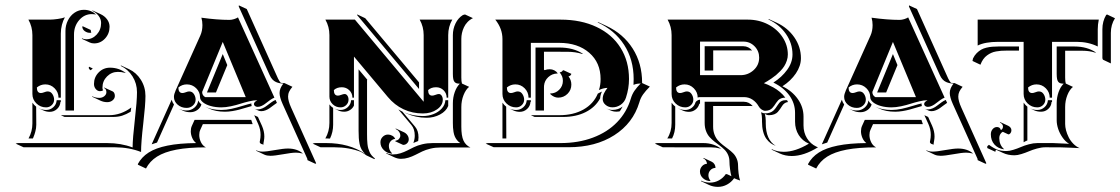

<svg xmlns="http://www.w3.org/2000/svg" viewBox="-20 -543 4236 726"><path d="M39.1 0 46.9 -2H384.8Q437.7 -2 481.4 14.6Q481.7 -20 489.9 -90.6Q498 -161.1 498 -194.3Q498 -227.3 481 -254.3Q463.9 -281.2 436.3 -293.9L437.7 -295.4L467.8 -281.5Q495.6 -268.6 512.8 -241.1Q530 -213.6 530 -180.2Q530 -147 521.7 -75.6Q513.4 -4.2 513.4 31.7Q469 14.2 414.8 13.9H69.1ZM87.4 -468.8H169.2Q180.7 -468.8 198.4 -471.3Q216.1 -473.9 225.3 -477.5Q218.5 -465.6 214.2 -449.3Q210 -433.1 210 -416V-173.8H201.2Q201.2 -194.3 186.5 -209.1Q171.9 -223.9 151.4 -223.9Q133.3 -223.9 119.4 -212.2Q119.4 -191.4 134.5 -191.2Q139.6 -191.2 147.3 -194.2Q155 -197.3 160.2 -197.3Q171.6 -197.3 178.1 -187.3Q184.6 -177.2 184.6 -166.3Q184.6 -154.1 175.7 -145.5Q166.7 -137 154.3 -137Q132.8 -137 117.7 -151.9Q102.5 -166.7 102.5 -187.7V-410.2Q102.5 -441.9 87.4 -468.8ZM87.9 -19.5Q102.5 -45.9 102.5 -76.2V-154.8Q108.4 -146 116.7 -139.6L117.2 -71.3Q117.2 -64.7 116.2 -58Q115.2 -51.3 113.4 -44.9Q111.6 -38.6 110.4 -34.7Q109.1 -30.8 106.8 -25.3Q104.5 -19.8 104.5 -19.5ZM127.9 -132.8V-133.1Q140.4 -127.2 154.3 -127.2Q170.2 -127.2 181.8 -137.8Q193.4 -148.4 194.3 -164.1H210V-157.5H208.5Q207.5 -141.8 195.8 -131Q184.1 -120.1 168 -120.1Q155 -120.1 142.1 -126.2ZM210 -107.4H392.6Q437 -107.4 476.3 -136.5L474.1 -120.6Q457 -110.4 441.9 -105.6Q426.8 -100.8 406.7 -100.8H224.1ZM227.5 -125V-425.8Q227.5 -447.5 236.8 -465.9Q246.1 -484.4 262.1 -495.1Q278.1 -505.9 297.1 -505.9Q311 -505.9 323.1 -501Q335.2 -496.1 343.5 -487.5L339.4 -488.8Q333.3 -489.7 327.1 -489.7Q299.1 -489.7 279.4 -467Q259.8 -444.3 259.8 -412.1V-125ZM289.8 -396V-398.2Q297.4 -394.5 306.2 -394.5Q329.3 -394.5 345.8 -412.5Q362.3 -430.4 362.3 -456.1Q362.3 -470.5 353.1 -482.8Q344 -495.1 328.9 -502L330.3 -503.4L360.4 -489.5Q375.7 -482.4 385 -469.7Q394.3 -457 394.3 -441.9Q394.3 -415.8 377.2 -397.3Q360.1 -378.9 335.9 -378.9Q326.7 -378.9 319.8 -382.1ZM291 -441.9 292.7 -443.8 323.2 -429.7Q323.2 -424.6 324.7 -421.4L325 -419.2L319.3 -418.9Q309.8 -418.9 300.9 -425Q292 -431.2 291 -441.9ZM315.4 -285.9 316.7 -290.8 329.1 -284.9 330.6 -283.7Q326.4 -280.8 322.5 -277.3Q316.9 -280.8 315.4 -285.9ZM328.1 -179.4Q340.8 -172.9 355.5 -172.9Q366.5 -172.9 374.4 -179.3Q382.3 -185.8 382.3 -194.3Q382.3 -200 380.1 -204.2Q377.9 -208.5 374.3 -209.7L372.6 -211.9Q374.3 -211.9 376 -211.2L406.2 -197.3Q409.9 -195.6 412.1 -190.9Q414.3 -186.3 414.3 -180.4Q414.3 -170.7 405.9 -163.7Q397.5 -156.7 385.5 -156.7Q371.8 -156.7 359.4 -162.6L329.3 -176.8ZM335.4 -225.6Q335.4 -251.2 353.1 -269.2Q370.8 -287.1 396 -287.1Q429.7 -287.1 456.1 -266.8L451.4 -267.8Q439 -271.2 426 -271.2Q401.9 -271.2 384.6 -253.9Q367.4 -236.6 367.4 -211.7Q367.4 -207.5 368.7 -203.6L370.1 -202.1Q365.7 -198.2 358.4 -198.2Q348.9 -198.2 342.2 -206.2Q335.4 -214.1 335.4 -225.6Z M501 77.6Q515.1 51 542 33.8Q568.8 16.6 613.2 7.6Q657.5 -1.5 721.7 -2Q711.9 -9.5 706.7 -21.9Q701.4 -34.2 701.4 -46.6Q701.4 -58.1 705.3 -66.7L715.8 -89.8H929.9L935.3 -73.7H747.1L737.3 -52Q733.4 -43.7 733.4 -32.7Q733.4 -18.3 740 -5Q746.6 8.3 758.5 14.2Q692.4 14.2 646.9 22.9Q601.3 31.7 573.7 49.2Q546.1 66.7 532 94.2L502 80.1ZM553.5 2.7 629.2 -166Q631.6 -156 637.9 -147.7L573.7 -3.9Q563.7 -1 553.5 2.7ZM637.7 -176.8Q637.7 -186.5 644.3 -201.4L737.5 -408.7Q745.4 -426.3 745.4 -448Q745.4 -462.6 741.5 -476.1Q801.3 -467.8 847.7 -467.8Q855.5 -467.8 864.7 -470.6Q874 -473.4 879.9 -477.3L1017.6 -173.8Q1009.8 -170.7 1000.7 -164.3Q991.7 -158 985.2 -152.6Q978.8 -147.2 970.3 -143.1Q961.9 -138.9 954.1 -138.9Q948.5 -138.9 944.3 -142Q940.2 -145 940.2 -149.4Q940.2 -153.8 943.4 -157Q946.5 -160.2 953.1 -164.1Q939.9 -164.1 921.9 -159.8Q903.8 -155.5 888.4 -150.5Q873 -145.5 853.1 -141.2Q833.3 -137 816.7 -137Q794.9 -137 776.4 -142.2Q757.8 -147.5 747.1 -156.4Q736.3 -165.3 736.3 -175.8Q736.3 -195.1 721.7 -209.5Q707 -223.9 686.5 -223.9Q668.5 -223.9 654.5 -212.2Q654.5 -191.4 669.7 -191.2Q674.8 -191.2 682.5 -194.2Q690.2 -197.3 695.3 -197.3Q706.8 -197.3 713.3 -187.3Q719.7 -177.2 719.7 -166.3Q719.7 -153.3 709.7 -144.2Q699.7 -135 685.5 -135Q665.8 -135 651.7 -147.2Q637.7 -159.4 637.7 -176.8ZM658.7 -130.6 658.9 -130.9Q671.4 -125 685.5 -125.2Q702.6 -125.2 715.3 -136.1Q728 -147 729.5 -163.3Q733.4 -154.8 741.7 -147.9Q737.5 -135 725.8 -126.8Q714.1 -118.7 699.7 -118.7Q684.6 -118.7 672.9 -124ZM744.4 -195.3Q744.4 -182.1 755.9 -175.8H909.2L822.3 -384.5ZM756.6 -138.9Q782 -127.2 816.7 -127.2Q835.7 -127.2 855.6 -131.6Q875.5 -136 897.3 -142.7Q919.2 -149.4 930.7 -151.9Q930.7 -150.6 930.4 -149.4Q930.4 -145.5 931.9 -142.1Q924.6 -140.1 909.1 -135.5Q893.6 -130.9 883.5 -128.2Q873.5 -125.5 858.8 -123Q844 -120.6 830.8 -120.6Q795.7 -120.6 770.8 -132.3ZM762.5 -193.4 822.3 -338.6 839.4 -296.9 796.6 -193.4ZM882.8 -518.3 883.1 -522.7 913.1 -508.8 1031.2 -246.1Q1035.9 -236.1 1041.7 -229.7Q1048.1 -228.8 1055.7 -228.8L1085.7 -214.8Q1077.4 -205.1 1073.4 -196.5Q1069.3 -188 1069.3 -177.7Q1069.3 -161.6 1080.8 -136.2L1175.5 74.5L1172.6 76.4L1142.6 62.5L1142.1 57.6L1048.8 -149.4Q1037.1 -175.5 1037.1 -191.4Q1037.1 -209 1051.5 -227.1Q1043.5 -227.3 1037.1 -228.5Q1030.8 -229.7 1023.4 -232.9Q1016.1 -236.1 1010 -242.7Q1003.9 -249.3 999.5 -259.3ZM941.2 -107.4 955.3 -100.8 970.5 -67.4Q979.5 -46.9 979.5 -26.9Q979.5 -19.3 977.8 -10Q976.1 -0.7 976.1 -0.2Q976.1 3.4 977.8 3.7Q963.1 2.2 961.9 -5.9Q962.2 -7.3 963.1 -12.1Q964.1 -16.8 964.7 -22.2Q965.3 -27.6 965.3 -33.4Q965.3 -53.5 956.3 -74ZM942.4 -131.6Q947.8 -129.2 954.1 -129.2Q963.4 -129.2 972.9 -133.5Q982.4 -137.9 989.4 -143.6Q996.3 -149.2 1005.4 -155.6Q1014.4 -162.1 1021.2 -164.8L1022 -165L1027.1 -154.1Q1022 -150.9 1013.7 -144.5Q1005.4 -138.2 999.4 -133.9Q993.4 -129.6 984.9 -126.1Q976.3 -122.6 968.3 -122.6Q962.2 -122.6 956.5 -125ZM947.8 24.4Q957.5 30.3 972.7 30.3Q987.3 30.3 1019.9 24.4Q1052.5 18.6 1068.4 18.6Q1103.8 18.6 1125.5 37.6L1121.8 36.9Q1109.6 34.2 1098.6 34.2Q1083.5 34.2 1050.7 40.2Q1017.8 46.1 1002.7 46.1Q989.5 46.1 980.2 42L950.2 27.8Z M1162.1 0 1169.9 -2H1214.4Q1300 -2 1360.8 38.8Q1352.5 31.2 1347.3 22.2Q1342 13.2 1339.7 1.3Q1337.4 -10.5 1336.7 -21.2Q1335.9 -32 1335.9 -48.8V-280.8L1368.9 -241.5L1367.9 -239.5V-34.9Q1367.9 -23.4 1368.2 -16Q1368.4 -8.5 1369.4 1.1Q1370.4 10.7 1372.3 17.6Q1374.3 24.4 1377.4 31.7Q1380.6 39.1 1385.7 45Q1390.9 51 1397.7 56.2L1395.8 58.8L1366.2 44.9Q1356 37.4 1344.5 31.2Q1299.3 13.9 1244.4 13.9H1192.1ZM1210.2 -19.5Q1225.6 -46.1 1225.6 -78.1V-148.2Q1231.4 -140.1 1239.7 -135V-71.5Q1239.7 -43.5 1227.8 -19Q1221.7 -19.5 1214.4 -19.5ZM1210.4 -468.8H1322L1582 -158.2V-410.2Q1582 -441.9 1566.9 -468.8H1690.2Q1674.8 -442.1 1674.8 -410.2V-173.8H1668.9Q1668.9 -190.4 1657.2 -201.8Q1645.5 -213.1 1628.9 -213.1Q1610.1 -213.1 1598.9 -202.4Q1598.9 -181.6 1614 -181.4Q1619.1 -181.4 1626.8 -184.4Q1634.5 -187.5 1639.6 -187.5Q1645.8 -187.5 1650 -181.3Q1654.3 -175 1654.3 -166.3Q1654.3 -144.5 1632.3 -129.3Q1610.4 -114 1579.1 -114Q1539.3 -114 1505.6 -129.9Q1471.9 -145.8 1446.3 -176.5L1318.4 -329.1V-173.8H1312.5Q1312.5 -190.4 1300.8 -201.8Q1289.1 -213.1 1272.5 -213.1Q1253.7 -213.1 1242.4 -202.4Q1242.4 -181.6 1257.6 -181.4Q1262.7 -181.4 1270.4 -184.4Q1278.1 -187.5 1283.2 -187.5Q1289.3 -187.5 1293.6 -181.3Q1297.9 -175 1297.9 -166.3Q1297.9 -154.1 1288.9 -145.5Q1280 -137 1267.6 -137Q1250.2 -137 1237.9 -148.9Q1225.6 -160.9 1225.6 -178V-410.2Q1225.6 -441.9 1210.4 -468.8ZM1245.4 -131.8V-132.1Q1255.9 -127.2 1267.6 -127.2Q1283.4 -127.2 1295 -137.8Q1306.6 -148.4 1307.6 -164.1H1318.4V-144Q1313.7 -133.5 1303.7 -127.1Q1293.7 -120.6 1281.7 -120.6Q1269.5 -120.6 1259.5 -125.2ZM1330.1 -486.3 1331.1 -488.3 1361.1 -474.1 1562.5 -233.9 1564.5 -231.4V-206.5ZM1418.5 -5.1Q1418.5 -17.1 1427 -25.6Q1435.5 -34.2 1447.3 -34.2Q1455.3 -34.2 1463.3 -29.8Q1471.2 -25.4 1474.4 -17.6H1472.2Q1462.6 -15.6 1456.5 -8.2Q1450.4 -0.7 1450.4 8.8Q1450.4 24.2 1461.7 35.9L1462.9 38.1Q1444.3 37.1 1431.4 24.5Q1418.5 12 1418.5 -5.1ZM1440.4 37.4 1441.4 35.6Q1452.9 41 1465.8 41Q1480.2 41 1494.1 36.6Q1508.1 32.2 1520.3 25.9Q1532.5 19.5 1545.7 13.2Q1558.8 6.8 1577.1 2.4Q1595.5 -2 1616.2 -2Q1710.2 -2 1720.5 -2Q1713.1 -6.6 1707.8 -13.5Q1702.4 -20.5 1699.5 -27.6Q1696.5 -34.7 1694.9 -44.1Q1693.4 -53.5 1692.9 -60.9Q1692.4 -68.4 1692.4 -78.1V-152.3Q1692.4 -174.8 1699.6 -194.9Q1706.8 -215.1 1718.8 -226.6Q1711.4 -226.8 1707.2 -227.9Q1702.9 -229 1699.2 -232.7Q1695.6 -236.3 1694 -243.9Q1692.4 -251.5 1692.4 -263.7V-410.2Q1692.4 -433.6 1702.4 -454.3Q1712.4 -475.1 1730.5 -486.3L1738.3 -488.3L1768.3 -474.4Q1756.8 -469 1748 -459.8Q1739.3 -450.7 1734.3 -439.9Q1729.2 -429.2 1726.8 -418.1Q1724.4 -407 1724.4 -396V-249.8Q1724.4 -234.6 1726.8 -227.1L1753.9 -214.6Q1741 -204.3 1732.7 -183.2Q1724.4 -162.1 1724.4 -138.2V-64Q1724.4 -29.5 1732.5 -11.6Q1740.7 6.3 1758.8 14.6H1646.5Q1626 14.6 1607.8 19Q1589.6 23.4 1576.3 29.8Q1563 36.1 1550.8 42.5Q1538.6 48.8 1524.5 53.2Q1510.5 57.6 1496.1 57.6Q1483.6 57.6 1470.5 51.5ZM1474.1 -9 1476.1 -11.2Q1484.1 -12.2 1488.9 -17.9Q1493.7 -23.7 1493.7 -30Q1493.7 -38.3 1488.6 -45.2Q1483.6 -52 1475.3 -55.7L1477.1 -56.9L1507.3 -43Q1515.6 -39.1 1520.6 -31.9Q1525.6 -24.7 1525.6 -16.1Q1525.6 -7.6 1519.4 -1.3Q1513.2 4.9 1504.2 4.9ZM1486.3 -129.2Q1493.9 -124.5 1501.7 -120.8L1549.8 -63.7Q1562.5 -48.6 1562.5 -23.4Q1562.5 -17.3 1561.3 -9.8Q1552.2 -6.6 1543 -2.4Q1548.3 -16.6 1548.3 -30Q1548.3 -55.2 1535.6 -70.3ZM1509.8 -117.2V-117.4Q1542.2 -104.2 1579.1 -104.2Q1600.1 -104.2 1619 -111.6Q1637.9 -118.9 1650.5 -132.8Q1663.1 -146.7 1664.1 -164.1H1674.8V-142.3Q1666.7 -122.3 1643.7 -110Q1620.6 -97.7 1593.3 -97.7Q1551.8 -97.7 1516.4 -114.3Z M1816.4 0 1824.2 -2H2099.6Q2167 -2 2221.9 -22.6Q2276.9 -43.2 2313.5 -81.1Q2350.1 -118.9 2365.5 -170.7Q2370.1 -186.5 2379 -199.6Q2387.9 -212.6 2402.6 -227.5Q2388.2 -227.1 2378.2 -223.1L2375.2 -222.2L2375.5 -225.1Q2376 -232.4 2376 -244.1Q2376 -317.6 2340 -373.4Q2304 -429.2 2239.3 -458.5L2242.7 -459L2272.9 -445.1Q2336.9 -415.3 2372.4 -359.4Q2408 -303.5 2408 -230V-229L2437.3 -215.6Q2421.1 -199.5 2411.6 -186Q2402.1 -172.6 2397.5 -156Q2373.8 -77.1 2302.7 -31.7Q2231.7 13.7 2129.9 13.7H1846.7ZM1852.8 -468.8H2099.6Q2177.2 -468.8 2236 -440.9Q2294.7 -413.1 2326.5 -362.2Q2358.4 -311.3 2358.4 -244.1Q2358.4 -208.7 2346.9 -173.8Q2341.6 -157.2 2327.4 -147.2Q2313.2 -137.2 2296.1 -137.2Q2280.8 -137.2 2269.9 -146.4Q2259 -155.5 2259 -168.5Q2259 -179.7 2263.7 -189.6Q2268.3 -199.5 2277.1 -210.7Q2269.5 -210.7 2260.4 -208.3Q2251.2 -205.8 2244.6 -202.4Q2251 -220.7 2251 -244.1Q2251 -306.2 2208 -343.5Q2165 -380.9 2094.7 -380.9H1987.3V-173.8H1978.5Q1978.5 -194.3 1963.9 -209.1Q1949.2 -223.9 1928.7 -223.9Q1910.6 -223.9 1896.7 -212.2Q1896.7 -191.4 1911.9 -191.2Q1917 -191.2 1924.7 -194.2Q1932.4 -197.3 1937.5 -197.3Q1949 -197.3 1955.4 -187.3Q1961.9 -177.2 1961.9 -166.3Q1961.9 -154.1 1953 -145.5Q1944.1 -137 1931.6 -137Q1910.2 -137 1895 -151.9Q1879.9 -166.7 1879.9 -187.7V-395.5Q1879.9 -434.8 1852.8 -468.8ZM1879.9 -19.5V-154.8Q1885.7 -146 1894 -139.6L1894.5 -19.5ZM1905.3 -132.8Q1917.7 -127.2 1931.6 -127.2Q1947.5 -127.2 1959.1 -137.8Q1970.7 -148.4 1971.7 -164.1H1987.3V-157.5H1985.8Q1984.9 -141.8 1973.1 -131Q1961.4 -120.1 1945.3 -120.1Q1932.4 -120.1 1919.4 -126.2ZM1987.3 -107.4H2094.7Q2148.2 -107.4 2186.3 -128.9Q2224.4 -150.4 2240.5 -189Q2246.1 -191.9 2249.3 -193.6Q2252 -195.1 2256.1 -196.8Q2249.8 -183.8 2249.3 -171.1Q2231.2 -137.7 2194.8 -119.3Q2158.4 -100.8 2108.9 -100.8H2001.5ZM2004.9 -125V-363.3H2094.7Q2148.2 -363.3 2184.1 -339.6L2181.6 -338.9Q2156 -347.2 2124.8 -347.2L2036.9 -347.4V-279.3L2039.6 -277.8Q2048.8 -281.2 2058.6 -281.2Q2067.9 -281.2 2075.9 -277.1Q2084 -272.9 2089.1 -265.6L2086.9 -265.1Q2067.1 -264.4 2053 -251.2Q2038.8 -238 2037.1 -218.8L2036.9 -211.9V-125ZM2060.5 -187.5V-189.5Q2080.3 -189.5 2094.4 -203.5Q2108.4 -217.5 2108.4 -237.3Q2108.4 -246.6 2105.5 -253.9Q2102.5 -261.2 2096.2 -269.5Q2100.6 -270 2103 -271.4Q2105.5 -272.7 2107.7 -276.1L2110.6 -277.6L2140.6 -263.7Q2138.7 -259 2136.2 -257.1Q2133.8 -255.1 2129.6 -254.2Q2140.4 -240.5 2140.4 -223.1Q2140.4 -202.6 2125.9 -188.2Q2111.3 -173.8 2090.8 -173.8Q2074.7 -173.8 2060.5 -187.5ZM2273.9 -132.1V-132.3Q2284.4 -127.4 2296.1 -127.4Q2317.4 -127.4 2334.2 -140.1Q2329.8 -131.6 2323.5 -122.1Q2316.9 -120.6 2310.3 -120.8Q2298.6 -120.8 2288.1 -125.7Z M2456.1 0 2463.4 -2H2640.1Q2659.4 -2 2676.8 3.8Q2694.1 9.5 2707 20L2701.4 18.3Q2686.3 14.2 2670.2 14.2L2486.1 13.9ZM2503.2 -19.5Q2519.5 -44.9 2519.5 -78.1V-154.8Q2525.1 -146.2 2533.2 -140.1V-71.3Q2533.2 -42.2 2521.2 -19.5ZM2504.4 -468.8H2807.6Q2849.4 -468.8 2884.3 -450.7Q2919.2 -432.6 2939.1 -402.3Q2959 -372.1 2959 -336.9Q2959 -325.2 2955.1 -313.6Q2951.2 -302 2945.4 -292.8Q2939.7 -283.7 2930.7 -274.4Q2921.6 -265.1 2914.2 -258.9Q2906.7 -252.7 2896.6 -245.8Q2886.5 -239 2881.1 -235.8Q2875.7 -232.7 2868.4 -228.5Q2875.7 -226.1 2883.8 -222.5Q2891.8 -219 2904.2 -212.4Q2916.5 -205.8 2928.6 -195.7Q2940.7 -185.5 2949.5 -173.8Q2940.4 -173.8 2933.7 -171.1Q2927 -168.5 2922.7 -164.1Q2918.5 -159.7 2914.9 -154.3Q2911.4 -148.9 2907.7 -143.7Q2904.1 -138.4 2899.8 -134Q2895.5 -129.6 2888.8 -126.8Q2882.1 -124 2873 -124Q2867.2 -124 2860 -128.8Q2852.8 -133.5 2849.1 -140.4Q2839.8 -156.7 2825.4 -166.3Q2811 -175.8 2793 -175.8H2627Q2620.8 -175.8 2618.2 -173.8Q2618.2 -194.3 2603.5 -209.1Q2588.9 -223.9 2568.4 -223.9Q2550.3 -223.9 2536.4 -212.2Q2536.4 -191.4 2551.5 -191.2Q2556.6 -191.2 2564.3 -194.2Q2572 -197.3 2577.1 -197.3Q2588.6 -197.3 2595.1 -187.3Q2601.6 -177.2 2601.6 -166.3Q2601.6 -154.1 2592.7 -145.5Q2583.7 -137 2571.3 -137Q2549.8 -137 2534.7 -151.6Q2519.5 -166.3 2519.5 -187.5V-410.2Q2519.5 -441.9 2504.4 -468.8ZM2544.7 -132.8V-133.1Q2557.1 -127.2 2571.3 -127.2Q2585 -127.2 2595.7 -135.3Q2606.4 -143.3 2609.9 -156Q2610.8 -158.7 2616.1 -162.4Q2621.3 -166 2627 -166V-151.4Q2624.5 -151.4 2624 -149.4Q2620.4 -136.7 2609.5 -128.4Q2598.6 -120.1 2585 -120.1Q2571.8 -120.1 2558.8 -126.2ZM2626.7 105.5Q2626.7 94.5 2634.2 85.8Q2641.6 77.1 2653.3 76.2Q2652.8 69.3 2649 63.8Q2645.3 58.3 2639.2 55.7L2640.6 54.2L2670.9 68.4Q2677.7 71.5 2681.6 77.9Q2685.5 84.2 2685.5 92Q2674.3 92 2666.5 100.1Q2658.7 108.2 2658.7 119.6Q2658.7 130.6 2666 139.6L2666.3 141.6Q2649.9 141.6 2638.3 131Q2626.7 120.4 2626.7 105.5ZM2627 -258.8H2780.3Q2808.6 -258.8 2829.6 -277.8Q2850.6 -296.9 2850.6 -325.2Q2850.6 -350.1 2833.3 -367.9Q2815.9 -385.7 2791 -385.7H2627ZM2630.6 142.1 2630.9 140.1Q2646.2 147.5 2665 147.5Q2682.9 147.5 2698.6 138.8Q2714.4 130.1 2724.6 115Q2729.2 115 2735.8 118.7Q2742.4 122.3 2745.6 123.3Q2742.4 112.8 2740.4 95.8Q2738.3 78.9 2738.3 69.3Q2738.3 54.7 2733.2 43Q2728 31.2 2719.7 23.1Q2711.4 14.9 2701.4 7.4Q2691.4 0 2681.4 -7.8Q2671.4 -15.6 2663.1 -24.8Q2654.8 -33.9 2649.7 -47.5Q2644.5 -61 2644.5 -78.1V-158.2H2793Q2812 -158.2 2826.4 -141.8Q2823.7 -142.1 2821 -142.1L2676.5 -142.3V-64Q2676.5 -47.4 2681.8 -33.9Q2687 -20.5 2695.3 -11.5Q2703.6 -2.4 2713.6 5.4Q2723.6 13.2 2733.6 20.6Q2743.7 28.1 2752 36.4Q2760.3 44.7 2765.5 56.6Q2770.8 68.6 2770.8 83.3Q2770.8 94.7 2772.8 112.3Q2774.9 129.9 2778.6 139.6Q2764.6 135 2755.9 130.9Q2745.4 146 2729.2 154.8Q2713.1 163.6 2694.6 163.6Q2676.3 163.6 2660.6 156.2ZM2644.5 -276.4V-368.2H2791Q2800.8 -368.2 2809.4 -363.8Q2818.1 -359.4 2824 -351.8L2821 -352.3L2676.8 -352.5V-276.4ZM2857.9 -118.7Q2865.7 -114.3 2873 -114.3Q2883.3 -114.3 2891.1 -117.1Q2898.9 -119.9 2903.8 -124.3Q2908.7 -128.7 2912.6 -133.9Q2916.5 -139.2 2919.8 -144.5Q2923.1 -149.9 2926.9 -154.3Q2930.7 -158.7 2936.4 -161.4Q2942.1 -164.1 2949.5 -164.1H2956.1Q2957.8 -160.9 2959.5 -157.2Q2952.1 -156.5 2946.5 -152.3Q2940.9 -148.2 2937.6 -142.7Q2934.3 -137.2 2929.9 -131Q2925.5 -124.8 2920.9 -119.5Q2916.3 -114.3 2907.7 -110.8Q2899.2 -107.4 2887.7 -107.4Q2879.9 -107.4 2872.1 -112.1Q2875.5 -99.4 2875.5 -86.2V-76.4Q2875.5 -14.4 2913.1 8.3Q2902.3 4.6 2893.7 -1.8Q2885 -8.3 2877.4 -18.8Q2869.9 -29.3 2865.6 -45.8Q2861.3 -62.3 2861.3 -83V-92.8Q2861.3 -106 2857.9 -118.7ZM2885.5 -469.5 2887 -470.9 2917.2 -457Q2958.7 -437.7 2983.6 -401.7Q3008.5 -365.7 3008.5 -323Q3008.5 -293.7 2989.4 -265.4Q2970.2 -237.1 2938.5 -216.8Q2974.9 -199.2 2996.6 -168.7Q3018.3 -138.2 3018.3 -102.1V-68.8Q3018.3 -42 3031.2 -20.6Q3044.2 0.7 3066.9 11.5L3073 13.9Q3019.5 46.9 2973.9 46.9Q2949.2 46.9 2928.7 37.4L2898.4 23.2L2897.9 20.8Q2918.7 31 2943.8 31Q2987.5 31 3038.6 0.2Q3014.2 -10.3 3000.2 -32.3Q2986.3 -54.4 2986.3 -83V-116.2Q2986.3 -152.6 2964.5 -182.5Q2942.6 -212.4 2904.3 -230.7Q2936.3 -251.2 2956.4 -278.9Q2976.6 -306.6 2976.6 -336.9Q2976.6 -379.4 2951.7 -414.9Q2926.8 -450.4 2885.5 -469.5Z M3035.2 77.6Q3049.3 51 3076.2 33.8Q3103 16.6 3147.3 7.6Q3191.7 -1.5 3255.9 -2Q3246.1 -9.5 3240.8 -21.9Q3235.6 -34.2 3235.6 -46.6Q3235.6 -58.1 3239.5 -66.7L3250 -89.8H3464.1L3469.5 -73.7H3281.2L3271.5 -52Q3267.6 -43.7 3267.6 -32.7Q3267.6 -18.3 3274.2 -5Q3280.8 8.3 3292.7 14.2Q3226.6 14.2 3181 22.9Q3135.5 31.7 3107.9 49.2Q3080.3 66.7 3066.2 94.2L3036.1 80.1ZM3087.6 2.7 3163.3 -166Q3165.8 -156 3172.1 -147.7L3107.9 -3.9Q3097.9 -1 3087.6 2.7ZM3171.9 -176.8Q3171.9 -186.5 3178.5 -201.4L3271.7 -408.7Q3279.5 -426.3 3279.5 -448Q3279.5 -462.6 3275.6 -476.1Q3335.4 -467.8 3381.8 -467.8Q3389.6 -467.8 3398.9 -470.6Q3408.2 -473.4 3414.1 -477.3L3551.8 -173.8Q3543.9 -170.7 3534.9 -164.3Q3525.9 -158 3519.4 -152.6Q3512.9 -147.2 3504.5 -143.1Q3496.1 -138.9 3488.3 -138.9Q3482.7 -138.9 3478.5 -142Q3474.4 -145 3474.4 -149.4Q3474.4 -153.8 3477.5 -157Q3480.7 -160.2 3487.3 -164.1Q3474.1 -164.1 3456.1 -159.8Q3438 -155.5 3422.6 -150.5Q3407.2 -145.5 3387.3 -141.2Q3367.4 -137 3350.8 -137Q3329.1 -137 3310.5 -142.2Q3292 -147.5 3281.2 -156.4Q3270.5 -165.3 3270.5 -175.8Q3270.5 -195.1 3255.9 -209.5Q3241.2 -223.9 3220.7 -223.9Q3202.6 -223.9 3188.7 -212.2Q3188.7 -191.4 3203.9 -191.2Q3209 -191.2 3216.7 -194.2Q3224.4 -197.3 3229.5 -197.3Q3241 -197.3 3247.4 -187.3Q3253.9 -177.2 3253.9 -166.3Q3253.9 -153.3 3243.9 -144.2Q3233.9 -135 3219.7 -135Q3200 -135 3185.9 -147.2Q3171.9 -159.4 3171.9 -176.8ZM3192.9 -130.6 3193.1 -130.9Q3205.6 -125 3219.7 -125.2Q3236.8 -125.2 3249.5 -136.1Q3262.2 -147 3263.7 -163.3Q3267.6 -154.8 3275.9 -147.9Q3271.7 -135 3260 -126.8Q3248.3 -118.7 3233.9 -118.7Q3218.8 -118.7 3207 -124ZM3278.6 -195.3Q3278.6 -182.1 3290 -175.8H3443.4L3356.4 -384.5ZM3290.8 -138.9Q3316.2 -127.2 3350.8 -127.2Q3369.9 -127.2 3389.8 -131.6Q3409.7 -136 3431.5 -142.7Q3453.4 -149.4 3464.8 -151.9Q3464.8 -150.6 3464.6 -149.4Q3464.6 -145.5 3466.1 -142.1Q3458.7 -140.1 3443.2 -135.5Q3427.7 -130.9 3417.7 -128.2Q3407.7 -125.5 3392.9 -123Q3378.2 -120.6 3365 -120.6Q3329.8 -120.6 3304.9 -132.3ZM3296.6 -193.4 3356.4 -338.6 3373.5 -296.9 3330.8 -193.4ZM3417 -518.3 3417.2 -522.7 3447.3 -508.8 3565.4 -246.1Q3570.1 -236.1 3575.9 -229.7Q3582.3 -228.8 3589.8 -228.8L3619.9 -214.8Q3611.6 -205.1 3607.5 -196.5Q3603.5 -188 3603.5 -177.7Q3603.5 -161.6 3615 -136.2L3709.7 74.5L3706.8 76.4L3676.8 62.5L3676.3 57.6L3583 -149.4Q3571.3 -175.5 3571.3 -191.4Q3571.3 -209 3585.7 -227.1Q3577.6 -227.3 3571.3 -228.5Q3564.9 -229.7 3557.6 -232.9Q3550.3 -236.1 3544.2 -242.7Q3538.1 -249.3 3533.7 -259.3ZM3475.3 -107.4 3489.5 -100.8 3504.6 -67.4Q3513.7 -46.9 3513.7 -26.9Q3513.7 -19.3 3512 -10Q3510.3 -0.7 3510.3 -0.2Q3510.3 3.4 3512 3.7Q3497.3 2.2 3496.1 -5.9Q3496.3 -7.3 3497.3 -12.1Q3498.3 -16.8 3498.9 -22.2Q3499.5 -27.6 3499.5 -33.4Q3499.5 -53.5 3490.5 -74ZM3476.6 -131.6Q3481.9 -129.2 3488.3 -129.2Q3497.6 -129.2 3507.1 -133.5Q3516.6 -137.9 3523.6 -143.6Q3530.5 -149.2 3539.6 -155.6Q3548.6 -162.1 3555.4 -164.8L3556.2 -165L3561.3 -154.1Q3556.2 -150.9 3547.9 -144.5Q3539.6 -138.2 3533.6 -133.9Q3527.6 -129.6 3519 -126.1Q3510.5 -122.6 3502.4 -122.6Q3496.3 -122.6 3490.7 -125ZM3481.9 24.4Q3491.7 30.3 3506.8 30.3Q3521.5 30.3 3554.1 24.4Q3586.7 18.6 3602.5 18.6Q3637.9 18.6 3659.7 37.6L3656 36.9Q3643.8 34.2 3632.8 34.2Q3617.7 34.2 3584.8 40.2Q3552 46.1 3536.9 46.1Q3523.7 46.1 3514.4 42L3484.4 27.8Z M3657.2 -312.5 3659.2 -322Q3664.8 -333.7 3673.1 -342Q3681.4 -350.3 3690.1 -355.2Q3698.7 -360.1 3710.2 -362.8Q3721.7 -365.5 3731.8 -366.3Q3741.9 -367.2 3754.9 -367.2H3833V-351.6H3785.2Q3774.2 -351.6 3765.5 -351Q3756.8 -350.3 3746.6 -348.5Q3736.3 -346.7 3728.3 -343Q3720.2 -339.4 3712.3 -333.6Q3704.3 -327.9 3698 -319Q3691.7 -310.1 3687.3 -298.3ZM3676.8 -370.8V-468.8H4134.8Q4130.9 -450.4 4130.9 -432.6V-367.2Q4095.5 -384.8 4050.8 -384.8H3958V-173.8H3949.2Q3949.2 -194.3 3934.6 -209.1Q3919.9 -223.9 3899.4 -223.9Q3881.3 -223.9 3867.4 -212.2Q3867.4 -191.4 3882.6 -191.2Q3887.7 -191.2 3895.4 -194.2Q3903.1 -197.3 3908.2 -197.3Q3919.7 -197.3 3926.1 -187.3Q3932.6 -177.2 3932.6 -166.3Q3932.6 -154.1 3923.7 -145.5Q3914.8 -137 3902.3 -137Q3880.9 -137 3865.7 -151.9Q3850.6 -166.7 3850.6 -187.7V-384.8H3754.9Q3704.8 -384.8 3676.8 -370.8ZM3712.4 12.2Q3714.1 8.1 3719.5 4.6Q3738.8 18.6 3752.4 23.3Q3766.1 28.1 3786.1 28.1Q3796.9 28.1 3811.9 23.4Q3826.9 18.8 3840 13.1Q3853 7.3 3870.2 2.7Q3887.5 -2 3902.3 -2H3961.7Q3968.5 -2 4022.7 0.7Q4008.5 -7.3 3997.6 -23.2Q3986.6 -39.1 3981.1 -56Q3975.6 -73 3975.6 -87.9V-152.3Q3975.6 -174.8 3982.8 -194.9Q3990 -215.1 4002 -226.6Q3994.6 -226.8 3990.4 -227.9Q3986.1 -229 3982.4 -232.7Q3978.8 -236.3 3977.2 -243.9Q3975.6 -251.5 3975.6 -263.7V-367.2H4043Q4091.1 -367.2 4124.8 -344L4120.6 -344.2Q4098.6 -351.1 4073 -351.1H4007.6V-249.5Q4007.6 -234.6 4010 -227.1L4037.1 -214.4Q4024.2 -204.1 4015.9 -183.1Q4007.6 -162.1 4007.6 -138.2V-74Q4007.6 -63 4011 -50Q4014.4 -37.1 4020.9 -24Q4027.3 -11 4038.2 0.2Q4049.1 11.5 4062.3 17.1Q4058.6 17.1 4031.1 15.6Q4003.7 14.2 3991.7 14.2L3932.4 13.9Q3918 13.9 3900.9 18.7Q3883.8 23.4 3870.7 29.1Q3857.7 34.7 3842.5 39.4Q3827.4 44.2 3816.2 44.2Q3791.3 44.2 3772.5 35.2L3746.6 23.2Q3743.4 26.4 3743.7 31L3713.6 17.1ZM3726.6 -35.4Q3726.6 -46.6 3733.4 -54.7Q3740.2 -62.7 3750 -62.7Q3754.9 -62.7 3759 -59.9Q3763.2 -57.1 3764.4 -51.3Q3767.8 -52.2 3770.1 -55.9Q3772.5 -59.6 3772.5 -64.7Q3772.5 -69.3 3769.3 -73.4Q3766.1 -77.4 3760.7 -79.8L3762.2 -81.3L3792.2 -67.4Q3797.9 -64.7 3801.1 -60.3Q3804.4 -55.9 3804.4 -50.5Q3804.4 -44.2 3801 -39.6Q3797.6 -34.9 3792.7 -34.9L3771.7 -44.7Q3765.9 -41.7 3762.2 -35.4Q3758.5 -29.1 3758.5 -21.2Q3758.5 4.2 3775.1 19.5L3776.9 21.7Q3753.9 18.8 3740.2 3.4Q3726.6 -12 3726.6 -35.4ZM3850.6 -5.1V-155Q3856.4 -146 3864.7 -139.6V-12Q3857.2 -9 3850.6 -5.1ZM3876 -132.6V-132.8Q3888.4 -127 3902.3 -127.2Q3918.2 -127.2 3929.8 -137.8Q3941.4 -148.4 3942.4 -164.1H3958V-157.2H3956.1Q3955.3 -141.8 3943.8 -131.2Q3932.4 -120.6 3916.5 -120.6Q3901.9 -120.6 3890.1 -126ZM4148.4 -322.8V-432.6Q4148.4 -462.4 4162.6 -486.3L4166 -488.3L4196 -474.1Q4180.4 -449.5 4180.4 -418.5V-303.2L4150.4 -317.4Z"/></svg>

Font: AgreloyS1
Style: Medium
Weight: 400
Designer: gluk
Foundry: gluk
Version: Version 0.27